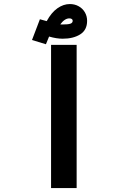

<svg xmlns="http://www.w3.org/2000/svg" viewBox="-20 -952 640 972"><path d="M368 -725V0H238.5V-725ZM142 -749.5 182 -854.5 216.5 -845Q240 -888.5 270.5 -910Q301 -931.5 333.5 -931.5Q358.5 -931.5 378.5 -920.2Q398.5 -909 409.8 -889.5Q421 -870 421 -846.5Q421 -800 386 -778Q351 -756 297.5 -756Q266 -756 228.5 -767L212.5 -728ZM348 -847Q348 -852 343.8 -855.5Q339.5 -859 331 -859Q307.5 -859 285 -828.5Q288.5 -828 294.5 -828Q324.5 -828 336.2 -832Q348 -836 348 -847Z"/></svg>

Font: JuliaMono ExtraBoldItalic
Style: Regular
Weight: 800
Italic angle: -9°
Monospace: yes
Designer: cormullion
Foundry: corm
Version: Version 0.049; ttfautohint (v1.8.4)